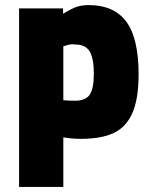

<svg xmlns="http://www.w3.org/2000/svg" viewBox="-20 -533 595 755"><path d="M55 -500H228V-479Q266 -502 286 -507.5Q306 -513 329 -513Q428 -513 476.5 -448Q525 -383 525 -241Q525 -145 501 -89.5Q477 -34 428 -10.5Q379 13 298 13Q263 13 229 7V202H55ZM349 -243Q349 -302 333 -330Q317 -358 276 -358L265 -359Q253 -359 236 -353L229 -351V-139Q247 -137 275 -137Q317 -137 333 -161Q349 -185 349 -243Z"/></svg>

Font: Cairo Black
Style: Regular
Weight: 900
Designer: Mohamed Gaber, the designers of Titillium
Foundry: Kief Type Foundry
Version: Version 2.009; ttfautohint (v1.5.33-1714) -l 8 -r 50 -G 200 